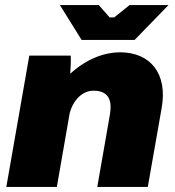

<svg xmlns="http://www.w3.org/2000/svg" viewBox="-20 -740 691 760"><path d="M5 0H205L256 -293C270 -344 306 -381 350 -381C417 -381 423 -334 415 -286L365 0H565L620 -313C644 -448 576 -533 455 -533C395 -533 323 -508 258 -448C260 -473 261 -498 260 -520H96ZM303 -582H513L647 -720H493L432 -671H414L371 -720H217Z"/></svg>

Font: Fixel Display 20240404 Black
Style: Italic
Weight: 900
Italic angle: -10°
Designer: AlfaBravo + MacPaw
Foundry: Kyrylo Tkachov, Marchela Mozhyna, Serhii Makarenko, Maria Weinstein, Zakhar Kryvoshyya
Version: Version 1.211;Glyphs 3.2 (3225)